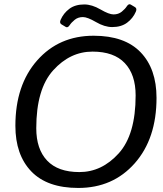

<svg xmlns="http://www.w3.org/2000/svg" viewBox="-20 -886 779 920"><path d="M274.9 -769Q263.7 -775.4 270.5 -791Q284.2 -822.8 312.3 -843.8Q340.3 -864.7 383.8 -864.7Q420.4 -864.7 461.4 -840.8Q502.4 -816.9 523.9 -816.9Q547.4 -816.9 563.5 -830.1Q579.6 -843.3 587.4 -855.5Q596.7 -869.6 606 -864.3L626.5 -852.1Q637.7 -845.7 630.9 -830.1Q617.2 -798.3 589.1 -777.3Q561 -756.3 517.6 -756.3Q481 -756.3 439.9 -780.3Q398.9 -804.2 377.4 -804.2Q354 -804.2 337.9 -791Q321.8 -777.8 314 -765.6Q304.7 -751.5 295.4 -756.8ZM53.7 -283.2Q53.7 -478.5 158.2 -596.7Q262.7 -714.8 428.7 -714.8Q577.6 -714.8 653.8 -635.5Q730 -556.2 730 -417Q730 -221.7 625.5 -103.5Q521 14.6 355 14.6Q206.1 14.6 129.9 -64.7Q53.7 -144 53.7 -283.2ZM153.8 -271.5Q153.8 -171.4 205.8 -116.5Q257.8 -61.5 360.4 -61.5Q467.8 -61.5 548.8 -151.1Q629.9 -240.7 629.9 -428.7Q629.9 -528.8 577.9 -583.7Q525.9 -638.7 423.3 -638.7Q315.9 -638.7 234.9 -549.1Q153.8 -459.5 153.8 -271.5Z"/></svg>

Font: Istok Web
Style: BoldItalic
Weight: 700
Italic angle: -13°
Designer: Andrey V. Panov
Foundry: Andrey V. Panov
Version: Version 1.0.2g